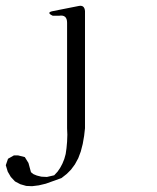

<svg xmlns="http://www.w3.org/2000/svg" viewBox="-28 -514 548 670"><path d="M20.5 28.3H35.2L58.6 34.2L71.3 54.7L80.1 86.9L88.9 93.8L100.6 98.6L116.2 102.5L135.7 103.5L161.1 97.7L172.9 85L181.6 72.3L189.5 57.6L196.3 41L201.2 23.4L204.1 2.9L206.1 -19.5L207 -43.9L206.1 -66.4V-434.6Q206.1 -463.9 177.7 -459H156.2Q130.9 -470.7 158.2 -475.6L247.1 -493.2Q266.6 -497.1 268.6 -475.6V-66.4L265.6 -40L260.7 -11.7L253.9 14.6L245.1 38.1L233.4 59.6L219.7 78.1L205.1 92.8L186.5 107.4L131.8 127L107.4 132.8L84 135.7L63.5 134.8L43 128.9L24.4 119.1L9.8 103.5L-1 85L-7.8 62.5L0 40Z"/></svg>

Font: B2 Hana
Style: Regular
Weight: 500
Version: 2020-08-05; (max)